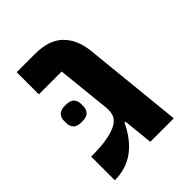

<svg xmlns="http://www.w3.org/2000/svg" viewBox="-181 -708 815 815"><g transform="rotate(-45 226.5 -300.5)"><path d="M238 -135H232Q200 -66 149.5 -28.5Q99 9 30 9V-133Q99 -133 138.5 -142Q178 -151 197 -165.5Q216 -180 220 -198.5Q224 -217 222 -236L197 -477H60V-610H169Q253 -610 296 -568Q339 -526 347 -452L393 0H252ZM107 -265Q78 -265 67 -277.5Q56 -290 56 -307V-323Q56 -340 67 -352.5Q78 -365 107 -365Q136 -365 147 -352.5Q158 -340 158 -323V-307Q158 -290 147 -277.5Q136 -265 107 -265Z"/></g></svg>

Font: IBM Plex Sans Hebrew
Style: Bold
Weight: 700
Designer: Mike Abbink, Paul van der Laan, Pieter van Rosmalen, Yanek Iontef
Foundry: Bold Monday
Version: Version 1.2